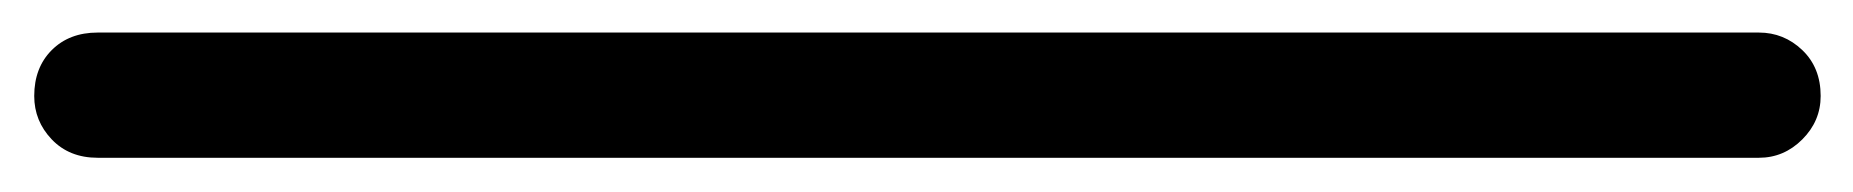

<svg xmlns="http://www.w3.org/2000/svg" viewBox="-518 -592 1110 115"><g transform="rotate(90 37.5 -535.0)"><path d="M0 -38H75V-1033H0ZM38 -75Q21 -75 10.5 -64Q0 -53 0 -38Q0 -21 10.5 -10.5Q21 0 38 0Q53 0 64 -10.5Q75 -21 75 -38Q75 -53 64 -64Q53 -75 38 -75ZM38 -1070Q21 -1070 10.5 -1059Q0 -1048 0 -1033Q0 -1016 10.5 -1005.5Q21 -995 38 -995Q53 -995 64 -1005.5Q75 -1016 75 -1033Q75 -1048 64 -1059Q53 -1070 38 -1070Z"/></g></svg>

Font: Wavefont Medium
Style: Regular
Weight: 500
Version: Version 3.004;gftools[0.9.33]